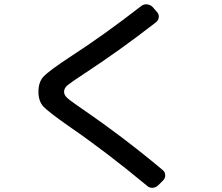

<svg xmlns="http://www.w3.org/2000/svg" viewBox="-20 -810 1040 900"><path d="M300.8 -219.7Q206.1 -286.1 183.1 -311Q160.2 -335.9 160.2 -379.9Q160.2 -425.8 184.6 -451.7Q209 -477.5 306.6 -542Q466.8 -645.5 642.6 -782.2Q654.3 -791 669.4 -789.6Q684.6 -788.1 695.3 -777.3L715.8 -753.9Q725.6 -743.2 724.1 -729Q722.7 -714.8 711.9 -706.1Q534.2 -568.4 372.1 -462.9Q312.5 -423.8 296.4 -410.2Q280.3 -396.5 280.3 -379.9Q280.3 -365.2 293.9 -352.1Q307.6 -338.9 363.3 -300.8Q561.5 -165 744.1 -11.7Q753.9 -2.9 754.4 11.2Q754.9 25.4 745.1 35.2L721.7 58.6Q710.9 69.3 695.3 70.3Q679.7 71.3 668.9 60.5Q474.6 -100.6 300.8 -219.7Z"/></svg>

Font: Rounded-L Mgen+ 1m medium
Style: Regular
Weight: 500
Designer: [Source Han Sans]
Ryoko NISHIZUKA  (kana & ideographs); Paul D. Hunt (Latin, Greek & Cyrillic); Wenlong ZHANG  (bopomofo
Version: Version 1.059.20150602